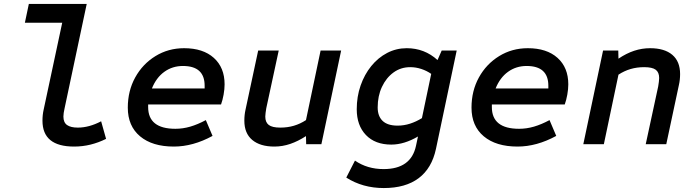

<svg xmlns="http://www.w3.org/2000/svg" viewBox="-20 -730 3520 972"><path d="M355 12Q195 12 195 -119Q195 -134 196.5 -148Q198 -162 201 -175L295 -615H106L126 -710H419L307 -182Q304 -169 302.5 -158.5Q301 -148 301 -140Q301 -110 319.5 -97Q338 -84 374 -84Q431 -84 492 -116L517 -27Q479 -8 438.5 2Q398 12 355 12Z M860 12Q751 12 689 -40Q627 -92 627 -185Q627 -270 664.5 -338Q702 -406 767 -446Q832 -486 912 -486Q1008 -486 1062.5 -437Q1117 -388 1117 -303Q1117 -279 1112 -251Q1107 -223 1099 -201H730V-188Q730 -78 868 -78Q906 -78 943.5 -89Q981 -100 1022 -122L1056 -42Q957 12 860 12ZM749 -282H1016V-296Q1016 -346 988.5 -371Q961 -396 906 -396Q853 -396 812 -366.5Q771 -337 749 -282Z M1369 12Q1297 12 1257 -21.5Q1217 -55 1217 -119Q1217 -134 1218.5 -148Q1220 -162 1223 -175L1287 -474H1391L1328 -182Q1326 -169 1324.5 -158.5Q1323 -148 1323 -140Q1323 -111 1340.5 -97.5Q1358 -84 1399 -84Q1436 -84 1468 -93.5Q1500 -103 1529 -122L1603 -474H1707L1607 0H1530L1529 -41Q1489 -15 1449.5 -1.5Q1410 12 1369 12Z M1923 222Q1816 222 1733 169L1777 83Q1839 126 1922 126Q2061 126 2086 8L2096 -39Q2062 -19 2028 -8.5Q1994 2 1961 2Q1879 2 1832.5 -46.5Q1786 -95 1786 -177Q1786 -241 1805.5 -297Q1825 -353 1859.5 -395.5Q1894 -438 1940 -462Q1986 -486 2039 -486Q2129 -486 2195 -426L2216 -474H2292L2187 24Q2166 122 2099.5 172Q2033 222 1923 222ZM1993 -94Q2025 -94 2056 -104Q2087 -114 2116 -132L2163 -356Q2140 -372 2112.5 -381Q2085 -390 2057 -390Q2009 -390 1972 -363Q1935 -336 1913.5 -290Q1892 -244 1892 -186Q1892 -142 1917 -118Q1942 -94 1993 -94Z M2600 12Q2491 12 2429 -40Q2367 -92 2367 -185Q2367 -270 2404.5 -338Q2442 -406 2507 -446Q2572 -486 2652 -486Q2748 -486 2802.5 -437Q2857 -388 2857 -303Q2857 -279 2852 -251Q2847 -223 2839 -201H2470V-188Q2470 -78 2608 -78Q2646 -78 2683.5 -89Q2721 -100 2762 -122L2796 -42Q2697 12 2600 12ZM2489 -282H2756V-296Q2756 -346 2728.5 -371Q2701 -396 2646 -396Q2593 -396 2552 -366.5Q2511 -337 2489 -282Z M2933 0 3033 -474H3110L3111 -433Q3151 -460 3190.5 -473Q3230 -486 3271 -486Q3344 -486 3383.5 -452.5Q3423 -419 3423 -355Q3423 -341 3421.5 -327Q3420 -313 3417 -300L3353 0H3249L3312 -292Q3314 -305 3315.5 -315.5Q3317 -326 3317 -335Q3317 -364 3299.5 -377Q3282 -390 3241 -390Q3204 -390 3172 -380.5Q3140 -371 3111 -352L3037 0Z"/></svg>

Font: Sometype Mono SemiBold
Style: Italic
Weight: 600
Italic angle: -12°
Designer: Ryoichi Tsunekawa
Foundry: Dharma Type
Version: Version 1.001